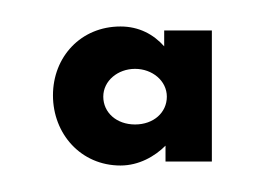

<svg xmlns="http://www.w3.org/2000/svg" viewBox="-20 -285 200 145"><path d="M58 -212C58 -224 69 -233 82 -233C95 -233 106 -224 106 -212C106 -200 96 -191 82 -191C68 -191 58 -200 58 -212ZM105 -163H140V-262H104V-250C96 -259 85 -265 71 -265C41 -265 20 -242 20 -213C20 -184 41 -160 71 -160C85 -160 97 -167 105 -175Z"/></svg>

Font: Hussar Tani
Style: Dwa
Weight: 700
Foundry: Cannot Into Space Fonts
Version: Version 0.92